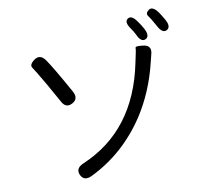

<svg xmlns="http://www.w3.org/2000/svg" viewBox="-93 -950 1186 1096"><g transform="rotate(-10 500.0 -402.0)"><path d="M353 35Q306 58 287 18Q269 -22 317 -43Q632 -176 710 -556Q715 -582 721 -608Q726 -630 726 -641.5Q726 -653 774 -646Q823 -639 807 -586Q803 -571 797 -546Q757 -379 670 -246Q546 -59 353 35ZM314 -391Q274 -370 251 -417Q243 -433 191 -524Q140 -612 126 -631.5Q112 -651 147 -676Q183 -701 212 -658Q245 -611 330 -458Q355 -412 314 -391ZM791 -680Q763 -667 742 -715Q733 -734 718 -755Q688 -797 711 -813Q734 -830 764 -787Q781 -764 794 -740Q818 -694 791 -680ZM919 -710Q892 -696 868 -742Q842 -790 828.5 -807.5Q815 -825 838 -842Q861 -859 892 -817Q907 -795 921 -770Q946 -725 919 -710Z"/></g></svg>

Font: Resource Han Rounded CN
Style: Regular
Weight: 400
Designer: Cyano Hao (round all glyphs); Ryoko NISHIZUKA  (kana, bopomofo & ideographs); Paul D. Hunt (Latin, Greek & Cyrillic); Sa
Foundry: Cyano Hao
Version: 0.990